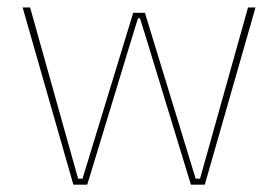

<svg xmlns="http://www.w3.org/2000/svg" viewBox="-20 -506 762 526"><path d="M219 0H181L42 -485.5H62.5L194 -16.5H206L345 -471H377L516 -16.5H528L659.5 -485.5H680L541 0H503L387.5 -378.5L363.5 -456H358L334 -378Z"/></svg>

Font: Anek Kannada Thin
Style: Regular
Weight: 250
Version: Version 1.003